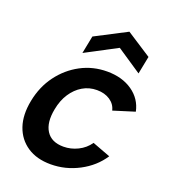

<svg xmlns="http://www.w3.org/2000/svg" viewBox="-134 -822 818 926"><g transform="rotate(20 275.0 -358.5)"><path d="M232 7Q160 7 111.5 -25.5Q63 -58 43.5 -115Q24 -172 39 -248Q54 -325 97 -383Q140 -441 202 -474Q264 -507 337 -507Q414 -507 466.5 -470.5Q519 -434 532 -372L423 -338Q416 -369 388.5 -387.5Q361 -406 321 -406Q281 -406 248 -386.5Q215 -367 192 -332Q169 -297 160 -249Q146 -177 172.5 -135.5Q199 -94 261 -94Q299 -94 334.5 -111.5Q370 -129 392 -161L485 -126Q445 -65 376.5 -29Q308 7 232 7ZM481 -550 354 -635 193 -550 211 -641 371 -724 499 -641Z"/></g></svg>

Font: Albert Sans SemiBold
Style: Italic
Weight: 600
Italic angle: -11.25°
Designer: Andreas Rasmussen
Foundry: a.Foundry
Version: Version 1.025